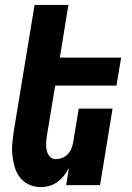

<svg xmlns="http://www.w3.org/2000/svg" viewBox="-20 -755 540 783"><path d="M147 8Q121 8 98.5 -2Q76 -12 61.5 -31Q47 -50 40 -73.5Q33 -97 30.5 -122Q28 -147 30.5 -173Q33 -199 37 -225L121 -735H259L224 -520H474L455 -406H205L172 -206Q170 -195 169 -185Q168 -175 168 -164.5Q168 -154 170 -144Q172 -134 176.5 -125.5Q181 -117 189 -111.5Q197 -106 208 -106Q221 -106 234.5 -111.5Q248 -117 257.5 -127.5Q267 -138 272 -151Q277 -164 279 -178L301 -312H439L388 0H250L261 -70Q253 -54 241 -39Q229 -24 214 -13Q199 -2 181.5 3Q164 8 147 8Z"/></svg>

Font: Iosevka Heavy
Style: Italic
Weight: 900
Italic angle: -9°
Monospace: yes
Designer: Belleve Invis
Foundry: Belleve Invis
Version: Version 32.5.0; ttfautohint (v1.8.4)